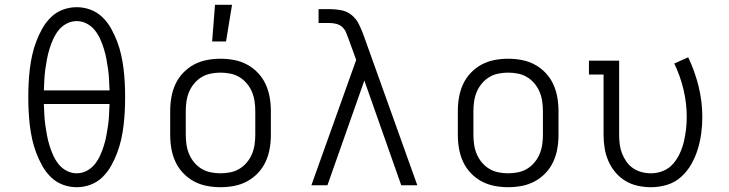

<svg xmlns="http://www.w3.org/2000/svg" viewBox="-20 -773 3040 801"><path d="M300 8Q270 8 242 -2.5Q214 -13 192.5 -34Q171 -55 156.5 -81Q142 -107 131.5 -134.5Q121 -162 114.5 -191Q108 -220 104.5 -249.5Q101 -279 99.5 -308.5Q98 -338 98 -368Q98 -397 99.5 -426.5Q101 -456 104.5 -485.5Q108 -515 114.5 -544Q121 -573 131.5 -600.5Q142 -628 156.5 -654Q171 -680 192.5 -701Q214 -722 242 -732.5Q270 -743 300 -743Q330 -743 358 -732.5Q386 -722 407.5 -701Q429 -680 443.5 -654Q458 -628 468.5 -600.5Q479 -573 485.5 -544Q492 -515 495.5 -485.5Q499 -456 500.5 -426.5Q502 -397 502 -368Q502 -338 500.5 -308.5Q499 -279 495.5 -249.5Q492 -220 485.5 -191Q479 -162 468.5 -134.5Q458 -107 443.5 -81Q429 -55 407.5 -34Q386 -13 358 -2.5Q330 8 300 8ZM163 -396H437Q436 -418 435 -440Q434 -462 431 -483.5Q428 -505 424 -526.5Q420 -548 413.5 -569Q407 -590 398 -610Q389 -630 375.5 -647Q362 -664 342 -674.5Q322 -685 300 -685Q278 -685 258 -674.5Q238 -664 224.5 -647Q211 -630 202 -610Q193 -590 186.5 -569Q180 -548 176 -526.5Q172 -505 169 -483.5Q166 -462 165 -440Q164 -418 163 -396ZM300 -50Q322 -50 342 -60.5Q362 -71 375.5 -88Q389 -105 398 -125Q407 -145 413.5 -166Q420 -187 424 -208.5Q428 -230 431 -251.5Q434 -273 435 -295Q436 -317 437 -339H163Q164 -317 165 -295Q166 -273 169 -251.5Q172 -230 176 -208.5Q180 -187 186.5 -166Q193 -145 202 -125Q211 -105 224.5 -88Q238 -71 258 -60.5Q278 -50 300 -50Z M900 8Q871 8 842.5 2.5Q814 -3 789 -16.5Q764 -30 744 -51Q724 -72 712 -98Q700 -124 695 -152.5Q690 -181 690 -210V-310Q690 -339 695 -367.5Q700 -396 712 -422Q724 -448 744 -469Q764 -490 789 -503.5Q814 -517 842.5 -522.5Q871 -528 900 -528Q929 -528 957.5 -522.5Q986 -517 1011 -503.5Q1036 -490 1056 -469Q1076 -448 1088 -422Q1100 -396 1105 -367.5Q1110 -339 1110 -310V-210Q1110 -181 1105 -152.5Q1100 -124 1088 -98Q1076 -72 1056 -51Q1036 -30 1011 -16.5Q986 -3 957.5 2.5Q929 8 900 8ZM900 -50Q920 -50 940.5 -54Q961 -58 978.5 -68.5Q996 -79 1009.5 -95Q1023 -111 1031 -130Q1039 -149 1042 -169.5Q1045 -190 1045 -210V-310Q1045 -330 1042 -350.5Q1039 -371 1031 -390Q1023 -409 1009.5 -425Q996 -441 978.5 -451.5Q961 -462 940.5 -466Q920 -470 900 -470Q880 -470 859.5 -466Q839 -462 821.5 -451.5Q804 -441 790.5 -425Q777 -409 769 -390Q761 -371 758 -350.5Q755 -330 755 -310V-210Q755 -190 758 -169.5Q761 -149 769 -130Q777 -111 790.5 -95Q804 -79 821.5 -68.5Q839 -58 859.5 -54Q880 -50 900 -50ZM865 -600 877 -753H948L923 -600Z M1279 0 1466 -523 1434 -611Q1429 -625 1423.5 -638Q1418 -651 1407.5 -660.5Q1397 -670 1383 -673.5Q1369 -677 1355 -677H1309V-735H1355Q1379 -735 1403 -730.5Q1427 -726 1446 -711Q1465 -696 1476 -674.5Q1487 -653 1495 -631L1508 -595L1721 0H1654L1500 -437L1346 0Z M2100 8Q2071 8 2042.5 2.5Q2014 -3 1989 -16.5Q1964 -30 1944 -51Q1924 -72 1912 -98Q1900 -124 1895 -152.5Q1890 -181 1890 -210V-310Q1890 -339 1895 -367.5Q1900 -396 1912 -422Q1924 -448 1944 -469Q1964 -490 1989 -503.5Q2014 -517 2042.5 -522.5Q2071 -528 2100 -528Q2129 -528 2157.5 -522.5Q2186 -517 2211 -503.5Q2236 -490 2256 -469Q2276 -448 2288 -422Q2300 -396 2305 -367.5Q2310 -339 2310 -310V-210Q2310 -181 2305 -152.5Q2300 -124 2288 -98Q2276 -72 2256 -51Q2236 -30 2211 -16.5Q2186 -3 2157.5 2.5Q2129 8 2100 8ZM2100 -50Q2120 -50 2140.5 -54Q2161 -58 2178.5 -68.5Q2196 -79 2209.5 -95Q2223 -111 2231 -130Q2239 -149 2242 -169.5Q2245 -190 2245 -210V-310Q2245 -330 2242 -350.5Q2239 -371 2231 -390Q2223 -409 2209.5 -425Q2196 -441 2178.5 -451.5Q2161 -462 2140.5 -466Q2120 -470 2100 -470Q2080 -470 2059.5 -466Q2039 -462 2021.5 -451.5Q2004 -441 1990.5 -425Q1977 -409 1969 -390Q1961 -371 1958 -350.5Q1955 -330 1955 -310V-210Q1955 -190 1958 -169.5Q1961 -149 1969 -130Q1977 -111 1990.5 -95Q2004 -79 2021.5 -68.5Q2039 -58 2059.5 -54Q2080 -50 2100 -50Z M2696 8Q2668 8 2640.5 2Q2613 -4 2589 -18.5Q2565 -33 2547 -54.5Q2529 -76 2518 -101.5Q2507 -127 2502.5 -154.5Q2498 -182 2498 -210V-462H2437V-520H2563V-210Q2563 -190 2565.5 -170.5Q2568 -151 2575 -133Q2582 -115 2593.5 -98.5Q2605 -82 2621.5 -71Q2638 -60 2657 -55Q2676 -50 2696 -50Q2722 -50 2746.5 -60Q2771 -70 2788 -89.5Q2805 -109 2816 -133Q2827 -157 2833 -182Q2839 -207 2842 -233Q2845 -259 2845 -285Q2845 -343 2831.5 -399.5Q2818 -456 2793 -508L2851 -534Q2879 -476 2894.5 -412.5Q2910 -349 2910 -285Q2910 -251 2905.5 -217Q2901 -183 2891 -150.5Q2881 -118 2864 -88Q2847 -58 2821.5 -35Q2796 -12 2763 -2Q2730 8 2696 8Z"/></svg>

Font: Iosevka Etoile Light
Style: Regular
Weight: 300
Designer: Belleve Invis
Foundry: Belleve Invis
Version: Version 25.0.1; ttfautohint (v1.8.4)